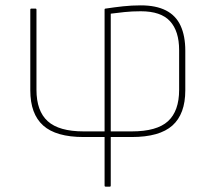

<svg xmlns="http://www.w3.org/2000/svg" viewBox="-20 -511 804 716"><path d="M374 185Q370 185 370 181V0H292Q189 0 141 -43Q93 -86 93 -174V-475Q93 -479 97 -479H112Q116 -479 116 -475V-176Q116 -97 158 -59Q200 -21 292 -21H370V-475Q370 -479 374 -479Q407 -484 439 -487.5Q471 -491 505 -491Q562 -491 599 -472Q636 -453 653.5 -415Q671 -377 671 -322V-174Q671 -86 623 -43Q575 0 471 0H393V181Q393 185 390 185ZM393 -21H471Q565 -21 606.5 -59Q648 -97 648 -176V-324Q648 -395 614 -432Q580 -469 505 -469Q472 -469 444 -466Q416 -463 393 -460Z"/></svg>

Font: Sofia Sans Thin
Style: Regular
Weight: 250
Designer: Botio Nikoltchev, Ani Petrova
Foundry: lettersoup
Version: Version 4.101